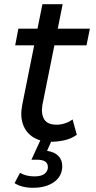

<svg xmlns="http://www.w3.org/2000/svg" viewBox="-20 -666 457 910"><path d="M221 6Q173 6 138.5 -15Q104 -36 89.5 -75Q75 -114 85 -167L181 -646H277L181 -169Q174 -126 189.5 -100.5Q205 -75 248 -75Q268 -75 288 -81.5Q308 -88 324 -100L344 -27Q317 -8 284.5 -1Q252 6 221 6ZM52 -451 67 -530H406L390 -451ZM136 224Q110 224 88 218.5Q66 213 49 202L75 153Q90 162 107 166Q124 170 143 170Q176 170 191.5 157.5Q207 145 207 126Q207 109 194.5 100Q182 91 156 91H129L174 -7H228L203 49Q238 54 256.5 73Q275 92 275 121Q275 169 236.5 196.5Q198 224 136 224Z"/></svg>

Font: Montserrat Thin Medium
Style: Italic
Weight: 500
Italic angle: -11.3°
Version: Version 9.000